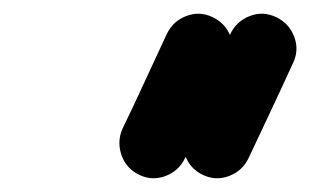

<svg xmlns="http://www.w3.org/2000/svg" viewBox="-20 -612 454 281"><path d="M317 -562Q326 -581 345.5 -588.5Q365 -596 384 -587Q403 -578 410.5 -558.5Q418 -539 409 -520Q393 -485 376.5 -450Q360 -415 344 -381Q335 -362 315.5 -354.5Q296 -347 277 -356Q258 -365 251 -384.5Q244 -404 252 -423Q269 -458 285 -493Q301 -528 317 -562Q317 -562 317 -562Q317 -562 317 -562ZM291 -587Q310 -578 317.5 -558.5Q325 -539 316 -520Q300 -485 283.5 -450Q267 -415 251 -381Q251 -381 251 -381Q251 -381 251 -381Q242 -362 222.5 -354.5Q203 -347 184 -356Q165 -365 158 -384.5Q151 -404 159 -423Q176 -458 192 -493Q208 -528 224 -562Q233 -581 252.5 -588.5Q272 -596 291 -587Z"/></svg>

Font: FRB American Cursive Ultra
Style: Bold Italic
Weight: 1000
Italic angle: -25°
Version: Version 2.0;Modular Font Editor K font №1